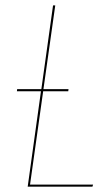

<svg xmlns="http://www.w3.org/2000/svg" viewBox="-20 -701 417 721"><path d="M92.8 -7.8H329.6L327.1 0H84L133.8 -358.4H43.5L44.4 -366.2H135.3L179.2 -680.7H187.5L143.1 -366.2H237.3L236.3 -358.4H142.1Z"/></svg>

Font: Fira Sans Compressed Eight
Style: Italic
Weight: 100
Width: 3
Italic angle: -8°
Designer: Carrois Corporate & Edenspiekermann AG
Foundry: Carrois Corporate GbR & Edenspiekermann AG
Version: Version 4.203;PS 004.203;hotconv 1.0.88;makeotf.lib2.5.64775